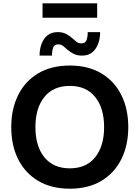

<svg xmlns="http://www.w3.org/2000/svg" viewBox="-20 -1128 843 1160"><path d="M48 -360Q48 -470 90 -554Q132 -638 211 -685Q290 -732 402 -732Q513 -732 592 -685Q671 -638 713 -554Q755 -470 755 -360Q755 -250 713 -166Q671 -82 592 -35Q513 12 402 12Q290 12 211 -35Q132 -82 90 -165.5Q48 -249 48 -360ZM194 -360Q194 -245 248 -178Q302 -111 402 -111Q501 -111 555 -178Q609 -245 609 -360Q609 -475 555 -542Q501 -609 402 -609Q302 -609 248 -542Q194 -475 194 -360ZM219 -792Q219 -830 231 -862.5Q243 -895 267 -914.5Q291 -934 329 -934Q359 -934 380.5 -922.5Q402 -911 418 -896Q431 -884 443 -875Q455 -866 472 -866Q496 -866 503 -886Q510 -906 510 -934H585Q585 -896 573 -863.5Q561 -831 537 -811.5Q513 -792 475 -792Q446 -792 424.5 -803Q403 -814 387 -828Q374 -840 361.5 -850Q349 -860 332 -860Q308 -860 301 -840Q294 -820 294 -792ZM237 -1108H567V-1021H237Z"/></svg>

Font: Kufam SemiBold
Style: Regular
Weight: 600
Designer: Wael Morcos, Artur Schmal
Foundry: Original Type
Version: Version 1.300; ttfautohint (v1.8.3)